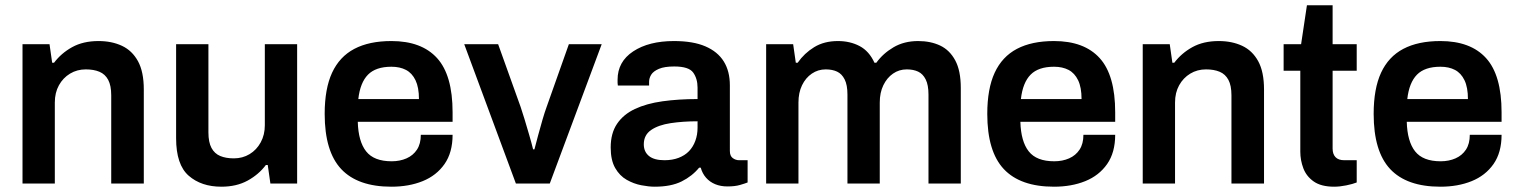

<svg xmlns="http://www.w3.org/2000/svg" viewBox="-20 -693 5729 725"><path d="M65 0V-526H167L177 -456H184Q211 -492 252.5 -515Q294 -538 352 -538Q402 -538 440.5 -520Q479 -502 501 -462Q523 -422 523 -355V0H400V-333Q400 -370 388.5 -391.5Q377 -413 355.5 -422Q334 -431 304 -431Q271 -431 244.5 -415Q218 -399 202.5 -371Q187 -343 187 -306V0Z M816 12Q740 12 692.5 -29.5Q645 -71 645 -171V-526H767V-193Q767 -156 778.5 -134.5Q790 -113 811.5 -104Q833 -95 863 -95Q896 -95 922.5 -111Q949 -127 964.5 -155.5Q980 -184 980 -220V-526H1102V0H1001L991 -70H984Q957 -34 915 -11Q873 12 816 12Z M1458 12Q1331 12 1268.5 -54.5Q1206 -121 1206 -263Q1206 -358 1234 -418.5Q1262 -479 1318 -508.5Q1374 -538 1458 -538Q1572 -538 1630.5 -473.5Q1689 -409 1689 -269V-233H1331Q1333 -159 1362.5 -121.5Q1392 -84 1459 -84Q1490 -84 1515 -95Q1540 -106 1554.5 -128Q1569 -150 1569 -184H1689Q1689 -117 1658.5 -73.5Q1628 -30 1576 -9Q1524 12 1458 12ZM1333 -319H1562Q1562 -363 1549 -390Q1536 -417 1513 -429Q1490 -441 1458 -441Q1399 -441 1369.5 -411Q1340 -381 1333 -319Z M1928 0 1733 -526H1861L1946 -289Q1952 -272 1960.5 -243.5Q1969 -215 1978 -184.5Q1987 -154 1993 -129H1998Q2004 -152 2012 -182Q2020 -212 2028.5 -241Q2037 -270 2044 -289L2128 -526H2252L2056 0Z M2452 12Q2430 12 2401.5 6.5Q2373 1 2346.5 -14Q2320 -29 2303 -58.5Q2286 -88 2286 -136Q2286 -190 2310 -225.5Q2334 -261 2377.5 -281.5Q2421 -302 2481.5 -310.5Q2542 -319 2614 -319V-362Q2614 -396 2597.5 -419Q2581 -442 2526 -442Q2489 -442 2468 -433Q2447 -424 2439 -411Q2431 -398 2431 -384V-370H2313Q2312 -375 2312 -380Q2312 -385 2312 -392Q2312 -460 2371 -499Q2430 -538 2525 -538Q2597 -538 2643.5 -518Q2690 -498 2713 -461Q2736 -424 2736 -371V-123Q2736 -104 2747 -96Q2758 -88 2771 -88H2803V-4Q2793 0 2774 5.5Q2755 11 2727 11Q2701 11 2680.5 2.5Q2660 -6 2646 -22Q2632 -38 2626 -60H2620Q2594 -28 2554 -8Q2514 12 2452 12ZM2489 -88Q2519 -88 2542.5 -97Q2566 -106 2581.5 -122Q2597 -138 2605.5 -161Q2614 -184 2614 -211V-235Q2559 -235 2512.5 -228Q2466 -221 2438.5 -202Q2411 -183 2411 -148Q2411 -120 2430.5 -104Q2450 -88 2489 -88Z M2873 0V-526H2975L2985 -456H2992Q3017 -492 3054.5 -515Q3092 -538 3144 -538Q3190 -538 3226 -519Q3262 -500 3282 -456H3289Q3314 -491 3354 -514.5Q3394 -538 3447 -538Q3494 -538 3530 -521Q3566 -504 3587 -465Q3608 -426 3608 -361V0H3486V-336Q3486 -372 3475.5 -393Q3465 -414 3447 -422.5Q3429 -431 3404 -431Q3375 -431 3352 -415Q3329 -399 3315.5 -371Q3302 -343 3302 -306V0H3180V-336Q3180 -372 3169.5 -393Q3159 -414 3141 -422.5Q3123 -431 3098 -431Q3069 -431 3045.5 -415Q3022 -399 3008.5 -371Q2995 -343 2995 -306V0Z M3960 12Q3833 12 3770.5 -54.5Q3708 -121 3708 -263Q3708 -358 3736 -418.5Q3764 -479 3820 -508.5Q3876 -538 3960 -538Q4074 -538 4132.5 -473.5Q4191 -409 4191 -269V-233H3833Q3835 -159 3864.5 -121.5Q3894 -84 3961 -84Q3992 -84 4017 -95Q4042 -106 4056.5 -128Q4071 -150 4071 -184H4191Q4191 -117 4160.5 -73.5Q4130 -30 4078 -9Q4026 12 3960 12ZM3835 -319H4064Q4064 -363 4051 -390Q4038 -417 4015 -429Q3992 -441 3960 -441Q3901 -441 3871.5 -411Q3842 -381 3835 -319Z M4295 0V-526H4397L4407 -456H4414Q4441 -492 4482.5 -515Q4524 -538 4582 -538Q4632 -538 4670.5 -520Q4709 -502 4731 -462Q4753 -422 4753 -355V0H4630V-333Q4630 -370 4618.5 -391.5Q4607 -413 4585.5 -422Q4564 -431 4534 -431Q4501 -431 4474.5 -415Q4448 -399 4432.5 -371Q4417 -343 4417 -306V0Z M5018 12Q4969 12 4941 -7.5Q4913 -27 4901.5 -57.5Q4890 -88 4890 -120V-426H4827V-526H4893L4915 -673H5012V-526H5103V-426H5012V-132Q5012 -111 5023 -99.5Q5034 -88 5056 -88H5103V-4Q5088 2 5063.5 7Q5039 12 5018 12Z M5419 12Q5292 12 5229.5 -54.5Q5167 -121 5167 -263Q5167 -358 5195 -418.5Q5223 -479 5279 -508.5Q5335 -538 5419 -538Q5533 -538 5591.5 -473.5Q5650 -409 5650 -269V-233H5292Q5294 -159 5323.5 -121.5Q5353 -84 5420 -84Q5451 -84 5476 -95Q5501 -106 5515.5 -128Q5530 -150 5530 -184H5650Q5650 -117 5619.5 -73.5Q5589 -30 5537 -9Q5485 12 5419 12ZM5294 -319H5523Q5523 -363 5510 -390Q5497 -417 5474 -429Q5451 -441 5419 -441Q5360 -441 5330.5 -411Q5301 -381 5294 -319Z"/></svg>

Font: Archivo Variable SemiBold
Style: Regular
Weight: 600
Designer: Hector Gatti
Foundry: Omnibus-Type
Version: Version 2.001